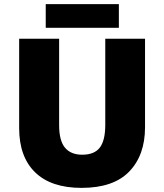

<svg xmlns="http://www.w3.org/2000/svg" viewBox="-20 -902 797 932"><path d="M684 -284Q684 -149 607.5 -69.5Q531 10 376 10Q228 10 150.5 -65.5Q73 -141 73 -280V-714H267V-295Q267 -219 295.5 -185Q324 -151 379 -151Q438 -151 464.5 -185.5Q491 -220 491 -296V-714H684ZM557 -882V-767H202V-882Z"/></svg>

Font: Noto Sans Thaana Black
Style: Regular
Weight: 900
Designer: David Williams
Foundry: Google Inc.
Version: Version 3.001; ttfautohint (v1.8.4.7-5d5b)